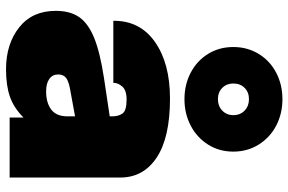

<svg xmlns="http://www.w3.org/2000/svg" viewBox="-180 -765 957 637"><g transform="rotate(90 298.5 -446.5)"><path d="M370 -46Q338 -14 301 -1Q264 12 210 12Q126 12 71 -31.5Q16 -75 16 -153Q16 -201 37 -231Q58 -261 106 -280.5Q154 -300 239 -313L366 -332V-341Q366 -361 356.5 -374.5Q347 -388 310 -388Q279 -388 266.5 -373Q254 -358 255 -344H49Q48 -432 119 -482Q190 -532 307 -532Q436 -532 502.5 -488Q569 -444 569 -367V0H370ZM283 -121Q321 -121 343.5 -138Q366 -155 366 -192V-217L284 -202Q252 -197 239.5 -188Q227 -179 227 -161Q227 -142 242 -131.5Q257 -121 283 -121ZM136 -742Q136 -789 159 -826.5Q182 -864 221.5 -884.5Q261 -905 309 -905Q357 -905 396.5 -884.5Q436 -864 459.5 -826.5Q483 -789 483 -742Q483 -695 459.5 -658Q436 -621 396.5 -600.5Q357 -580 309 -580Q261 -580 221.5 -600.5Q182 -621 159 -658Q136 -695 136 -742ZM309 -691Q332 -691 347 -705.5Q362 -720 362 -742Q362 -765 347 -779.5Q332 -794 309 -794Q286 -794 271.5 -779.5Q257 -765 257 -742Q257 -720 271.5 -705.5Q286 -691 309 -691Z"/></g></svg>

Font: Aspekta 1000
Style: Regular
Weight: 1000
Designer: Ivo Dolenc
Version: Version 2.000